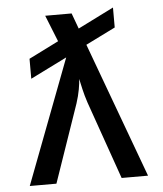

<svg xmlns="http://www.w3.org/2000/svg" viewBox="-53 -786 706 833"><g transform="rotate(-5 300.0 -370.0)"><path d="M470 -653V-740L314 -662L289 -730H174L220 -615L90 -550V-463L249 -542L43 0H159L276 -339C290 -381 296 -422 297 -444C302 -422 310 -380 324 -339L443 0H558L341 -589Z"/></g></svg>

Font: Tekne LDO SemiBold
Style: Regular
Weight: 600
Monospace: yes
Designer: Alessio Laiso, Mario Rullo, Paolo Rosset
Foundry: Alessio Laiso
Version: Version 1.000;hotconv 1.0.109;makeotfexe 2.5.65596